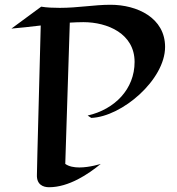

<svg xmlns="http://www.w3.org/2000/svg" viewBox="-20 -744 743 806"><path d="M403 -56C403 -56 357 -41 313 -41C291 -41 269 -45 254 -56L273 -649C292 -650 311 -651 330 -651C431 -651 545 -603 545 -484C545 -370 462 -285 348 -259L363 -249C492 -254 673 -409 673 -547C673 -669 556 -724 444 -724C375 -724 308 -711 231 -711C205 -711 177 -712 153 -716L28 -624C66 -627 108 -632 151 -637C135 -44 135 -11 135 -11C133 31 161 42 186 42C269 42 351 -13 403 -56Z"/></svg>

Font: Eagle Lake
Style: Regular
Weight: 400
Designer: Astigmatic (AOETI)
Foundry: Astigmatic (AOETI)
Version: Version 1.000